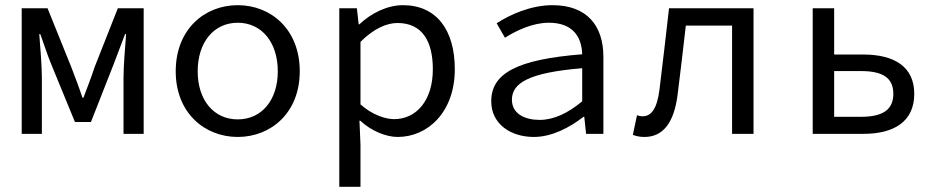

<svg xmlns="http://www.w3.org/2000/svg" viewBox="-20 -518 3640 743"><path d="M64 0H142V-218C142 -261 136 -336 132 -386H136C150 -348 163 -306 178 -270L270 -46H332L420 -270C434 -306 450 -348 464 -386H468C464 -336 458 -261 458 -218V0H536V-486H436L346 -258C333 -218 318 -180 303 -140H299C286 -180 271 -218 256 -258L164 -486H64Z M900 12C1028 12 1140 -81 1140 -242C1140 -405 1028 -498 900 -498C772 -498 660 -405 660 -242C660 -81 772 12 900 12ZM900 -56C807 -56 745 -131 745 -242C745 -354 807 -430 900 -430C993 -430 1055 -354 1055 -242C1055 -131 993 -56 900 -56Z M1293 205H1375V41L1371 -51H1374C1417 -11 1474 12 1519 12C1636 12 1740 -85 1740 -250C1740 -401 1670 -498 1539 -498C1479 -498 1416 -467 1371 -424H1368L1361 -486H1293ZM1505 -57C1472 -57 1421 -73 1375 -114V-356C1425 -406 1475 -429 1518 -429C1615 -429 1655 -357 1655 -250C1655 -130 1592 -57 1505 -57Z M2046 12C2115 12 2184 -24 2238 -66H2241L2248 0H2315V-298C2315 -419 2251 -498 2118 -498C2033 -498 1951 -460 1902 -428L1934 -372C1979 -400 2041 -430 2104 -430C2198 -430 2231 -374 2233 -308C1982 -288 1881 -235 1881 -126C1881 -39 1955 12 2046 12ZM2068 -54C2012 -54 1961 -77 1961 -132C1961 -196 2025 -237 2233 -254V-126C2178 -80 2123 -54 2068 -54Z M2474 12C2545 12 2588 -42 2602 -150C2613 -239 2624 -330 2634 -419H2813V0H2896V-486H2569C2557 -381 2545 -276 2532 -171C2523 -99 2501 -68 2467 -68C2458 -68 2452 -70 2445 -72L2429 4C2443 9 2456 12 2474 12Z M3125 0H3321C3439 0 3518 -47 3518 -155C3518 -261 3439 -307 3321 -307H3208V-486H3125ZM3208 -66V-243H3312C3397 -243 3437 -216 3437 -155C3437 -94 3397 -66 3312 -66Z"/></svg>

Font: Hasklig
Style: Regular
Weight: 400
Monospace: yes
Designer: Paul D. Hunt, Teo Tuominen
Foundry: Adobe Systems Incorporated
Version: Version 2.030;PS 1.0;hotconv 16.6.51;makeotf.lib2.5.65220